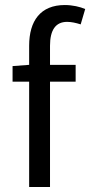

<svg xmlns="http://www.w3.org/2000/svg" viewBox="-20 -744 359 764"><path d="M96 0H179V-419H281V-486H179V-562C179 -624 201 -657 247 -657C264 -657 282 -653 301 -647L319 -708C299 -717 268 -724 238 -724C141 -724 96 -661 96 -562V-486L30 -481V-419H96Z"/></svg>

Font: DAIFUKU Sans
Style: Regular
Weight: 400
Designer: Original font ‘Source Han Sans JP’ : Paul D. Hunt
Foundry: Daifuku
Version: Version 1.000